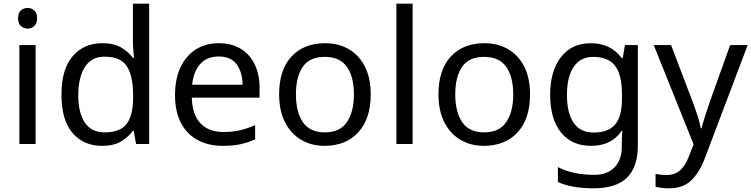

<svg xmlns="http://www.w3.org/2000/svg" viewBox="-20 -780 4070 1040"><path d="M130 -737Q150 -737 165.5 -723.5Q181 -710 181 -681Q181 -653 165.5 -639Q150 -625 130 -625Q108 -625 93 -639Q78 -653 78 -681Q78 -710 93 -723.5Q108 -737 130 -737ZM173 -536V0H85V-536Z M533 10Q433 10 373 -59.5Q313 -129 313 -267Q313 -405 373.5 -475.5Q434 -546 534 -546Q596 -546 635.5 -523Q675 -500 700 -467H706Q705 -480 702.5 -505.5Q700 -531 700 -546V-760H788V0H717L704 -72H700Q676 -38 636 -14Q596 10 533 10ZM547 -63Q632 -63 666.5 -109.5Q701 -156 701 -250V-266Q701 -366 668 -419.5Q635 -473 546 -473Q475 -473 439.5 -416.5Q404 -360 404 -265Q404 -169 439.5 -116Q475 -63 547 -63Z M1165 -546Q1234 -546 1283.5 -516Q1333 -486 1359.5 -431.5Q1386 -377 1386 -304V-251H1019Q1021 -160 1065.5 -112.5Q1110 -65 1190 -65Q1241 -65 1280.5 -74.5Q1320 -84 1362 -102V-25Q1321 -7 1281 1.5Q1241 10 1186 10Q1110 10 1051.5 -21Q993 -52 960.5 -113.5Q928 -175 928 -264Q928 -352 957.5 -415Q987 -478 1040.5 -512Q1094 -546 1165 -546ZM1164 -474Q1101 -474 1064.5 -433.5Q1028 -393 1021 -321H1294Q1293 -389 1262 -431.5Q1231 -474 1164 -474Z M1988 -269Q1988 -136 1920.5 -63Q1853 10 1738 10Q1667 10 1611.5 -22.5Q1556 -55 1524 -117.5Q1492 -180 1492 -269Q1492 -402 1559 -474Q1626 -546 1741 -546Q1814 -546 1869.5 -513.5Q1925 -481 1956.5 -419.5Q1988 -358 1988 -269ZM1583 -269Q1583 -174 1620.5 -118.5Q1658 -63 1740 -63Q1821 -63 1859 -118.5Q1897 -174 1897 -269Q1897 -364 1859 -418Q1821 -472 1739 -472Q1657 -472 1620 -418Q1583 -364 1583 -269Z M2215 0H2127V-760H2215Z M2851 -269Q2851 -136 2783.5 -63Q2716 10 2601 10Q2530 10 2474.5 -22.5Q2419 -55 2387 -117.5Q2355 -180 2355 -269Q2355 -402 2422 -474Q2489 -546 2604 -546Q2677 -546 2732.5 -513.5Q2788 -481 2819.5 -419.5Q2851 -358 2851 -269ZM2446 -269Q2446 -174 2483.5 -118.5Q2521 -63 2603 -63Q2684 -63 2722 -118.5Q2760 -174 2760 -269Q2760 -364 2722 -418Q2684 -472 2602 -472Q2520 -472 2483 -418Q2446 -364 2446 -269Z M3180 -546Q3233 -546 3275.5 -526Q3318 -506 3348 -465H3353L3365 -536H3435V9Q3435 124 3376.5 182Q3318 240 3195 240Q3077 240 3002 206V125Q3081 167 3200 167Q3269 167 3308.5 126.5Q3348 86 3348 16V-5Q3348 -17 3349 -39.5Q3350 -62 3351 -71H3347Q3293 10 3181 10Q3077 10 3018.5 -63Q2960 -136 2960 -267Q2960 -395 3018.5 -470.5Q3077 -546 3180 -546ZM3192 -472Q3125 -472 3088 -418.5Q3051 -365 3051 -266Q3051 -167 3087.5 -114.5Q3124 -62 3194 -62Q3275 -62 3312 -105.5Q3349 -149 3349 -246V-267Q3349 -377 3311 -424.5Q3273 -472 3192 -472Z M3521 -536H3615L3731 -231Q3746 -191 3758 -154.5Q3770 -118 3776 -85H3780Q3786 -110 3799 -150.5Q3812 -191 3826 -232L3935 -536H4030L3799 74Q3771 150 3726.5 195Q3682 240 3604 240Q3580 240 3562 237.5Q3544 235 3531 232V162Q3542 164 3557.5 166Q3573 168 3590 168Q3636 168 3664.5 142Q3693 116 3709 73L3737 2Z"/></svg>

Font: Noto Sans Elymaic
Style: Regular
Weight: 400
Designer: Morgane Pierson
Foundry: Google LLC
Version: Version 1.002; ttfautohint (v1.8.4.7-5d5b)